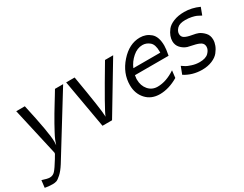

<svg xmlns="http://www.w3.org/2000/svg" viewBox="-73 -894 1947 1532"><g transform="rotate(-30 900.5 -128.0)"><path d="M0 198.2 7.8 131.8Q55.7 147.9 77.1 147.9Q106 147.9 126 126Q146 104 185.1 40Q192.9 26.9 196.8 20Q208 3.9 208 -2.9Q208 -7.8 205.1 -18.1L108.9 -444.8H188Q251 -161.6 251 -83Q251 -68.8 249 -49.8Q253.9 -66.9 263.9 -91.6Q273.9 -116.2 292 -149.2Q310.1 -182.1 324 -208Q337.9 -233.9 363.5 -276.4Q389.2 -318.8 400.1 -336.9Q411.1 -355 437.5 -397.9Q463.9 -440.9 465.8 -444.8H541L205.1 99.1Q175.3 146 148.2 170.4Q121.1 194.8 106 200Q90.8 205.1 70.8 205.1Q33.2 205.1 0 198.2Z M568.8 -444.8H647Q704.1 -110.8 704.1 -56.2V-49.8Q718.3 -94.7 926.8 -444.8H1002L734.9 0H647Z M998 -170.9Q998 -280.8 1077.9 -370.8Q1157.7 -460.9 1255.9 -460.9Q1312 -460.9 1353 -425.5Q1394 -390.1 1394 -307.1Q1394 -277.3 1382.8 -220.2H1072.8Q1071.8 -210.4 1070.8 -203.1Q1069.8 -195.8 1069.3 -193.4Q1068.8 -190.9 1068.8 -188.5Q1068.8 -186 1068.8 -182.1Q1068.8 -125 1101.3 -87.4Q1133.8 -49.8 1185.1 -49.8Q1264.2 -49.8 1348.6 -106L1340.8 -40Q1254.9 10.7 1171.9 11.2Q1092.8 11.2 1045.4 -40.8Q998 -92.8 998 -170.9ZM1089.8 -274.9H1337.9V-288.1Q1337.9 -350.1 1308.8 -374.5Q1279.8 -398.9 1243.7 -398.9Q1195.8 -398.9 1153.3 -361.8Q1110.8 -324.7 1089.8 -274.9Z M1400.9 -34.2 1426.8 -102.1Q1447.8 -87.9 1458.7 -81.1Q1469.7 -74.2 1503.7 -63Q1537.6 -51.8 1573.7 -51.8Q1629.9 -51.8 1655.8 -77.9Q1681.6 -104 1681.6 -131.8Q1681.6 -158.7 1660.6 -172.4Q1639.6 -186 1597.2 -194.6Q1554.7 -203.1 1546.9 -206.1Q1513.7 -217.3 1490.2 -243.2Q1466.8 -269 1466.8 -306.2Q1466.8 -327.1 1475.3 -351.1Q1483.9 -375 1503.9 -400.9Q1523.9 -426.8 1565.9 -443.8Q1607.9 -460.9 1664.6 -460.9Q1733.4 -460.9 1800.8 -430.2L1775.9 -363.8Q1752 -377 1738.3 -383.1Q1724.6 -389.2 1698.2 -395Q1671.9 -400.9 1639.6 -400.9Q1586.4 -400.9 1564 -377.4Q1541.5 -354 1541.5 -329.1Q1541.5 -302.2 1563.2 -289.6Q1585 -276.9 1625.7 -270Q1666.5 -263.2 1682.6 -255.9Q1708.5 -244.6 1732.2 -219.2Q1755.9 -193.8 1755.9 -153.8Q1755.9 -128.9 1745.8 -102.5Q1735.8 -76.2 1714.8 -49.6Q1693.8 -22.9 1653.3 -5.9Q1612.8 11.2 1559.6 11.2Q1471.7 10.7 1400.9 -34.2Z"/></g></svg>

Font: CMU Sans Serif
Style: Oblique
Weight: 500
Italic angle: -12°
Version: Version 0.7.0